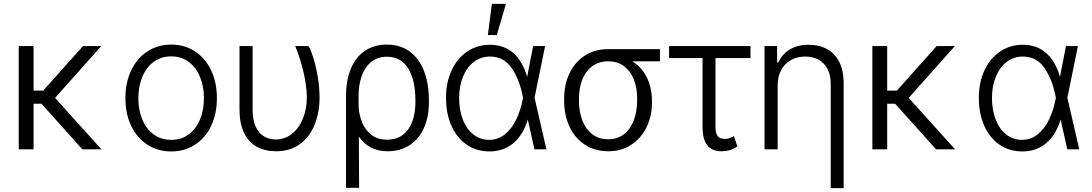

<svg xmlns="http://www.w3.org/2000/svg" viewBox="-20 -767 5606 986"><path d="M152.3 -301.8H202.1L406.2 -530.3H500L262.7 -264.2L501 0H403.3L192.9 -234.4H152.3V0H76.2V-530.3H152.3Z M624 -262.7Q624 -343.3 653.8 -405.8Q683.6 -468.3 737.3 -503.2Q791 -538.1 859.4 -538.1Q927.7 -538.1 981.2 -503.2Q1034.7 -468.3 1064.2 -405.8Q1093.8 -343.3 1093.8 -262.7Q1093.8 -182.6 1064.2 -120.4Q1034.7 -58.1 981.2 -23.7Q927.7 10.7 859.4 10.7Q790.5 10.7 737.1 -23.7Q683.6 -58.1 653.8 -120.4Q624 -182.6 624 -262.7ZM1027.3 -262.7Q1027.3 -321.8 1007.6 -370.8Q987.8 -419.9 949.7 -448.7Q911.6 -477.5 859.4 -477.5Q806.6 -477.5 768.3 -448.7Q730 -419.9 710.2 -370.8Q690.4 -321.8 690.4 -262.7Q690.4 -203.6 710.2 -154.8Q730 -106 768.3 -77.4Q806.6 -48.8 859.4 -48.8Q911.6 -48.8 949.7 -77.4Q987.8 -106 1007.6 -154.8Q1027.3 -203.6 1027.3 -262.7Z M1277.3 -530.3V-203.1Q1277.3 -150.9 1293 -116.9Q1308.6 -83 1335.2 -66.9Q1361.8 -50.8 1395.5 -50.8Q1442.4 -50.8 1478.8 -79.3Q1515.1 -107.9 1535.4 -157.7Q1555.7 -207.5 1555.7 -268.6Q1555.2 -326.7 1538.1 -398.7Q1521 -470.7 1496.1 -530.3H1565.4Q1588.4 -485.4 1604.7 -409.9Q1621.1 -334.5 1621.1 -267.6Q1621.1 -190.9 1596.2 -127.9Q1571.3 -64.9 1521 -27.6Q1470.7 9.8 1397.5 9.8Q1340.8 9.8 1298.6 -13.7Q1256.3 -37.1 1233.2 -85.2Q1210 -133.3 1210 -204.1V-530.3Z M1966.8 -538.1Q2034.7 -538.1 2083.3 -502.9Q2131.8 -467.8 2157.2 -403.1Q2182.6 -338.4 2182.6 -252V-241.2Q2182.6 -167.5 2157.5 -110.6Q2132.3 -53.7 2084.2 -22Q2036.1 9.8 1970.7 9.8Q1874 9.8 1822.8 -65.9L1824.2 197.3H1756.8V-269.5Q1756.8 -356 1782.7 -416.3Q1808.6 -476.6 1856 -507.3Q1903.3 -538.1 1966.8 -538.1ZM1821.8 -215.8Q1824.7 -173.3 1840.8 -135.5Q1856.9 -97.7 1888.7 -73.7Q1920.4 -49.8 1967.8 -49.8Q2016.6 -49.8 2049.1 -74.7Q2081.5 -99.6 2097.4 -142.8Q2113.3 -186 2113.3 -241.2V-252Q2113.3 -354.5 2076.4 -415Q2039.6 -475.6 1966.8 -475.6Q1917.5 -475.6 1884.8 -447.8Q1852.1 -419.9 1836.4 -373.5Q1820.8 -327.1 1821.3 -270.5Z M2270.5 -264.6Q2270.5 -343.8 2299.3 -405.8Q2328.1 -467.8 2379.6 -502.4Q2431.2 -537.1 2496.1 -537.1Q2568.8 -537.1 2616.7 -494.1Q2664.6 -451.2 2686.5 -374H2687.5L2717.8 -530.3H2779.3L2725.1 -265.1L2786.1 0H2724.6L2690.4 -153.3Q2666.5 -73.7 2616 -31.5Q2565.4 10.7 2494.1 10.7Q2427.2 10.7 2376.5 -24.2Q2325.7 -59.1 2298.1 -121.6Q2270.5 -184.1 2270.5 -264.6ZM2492.2 -48.8Q2538.6 -48.8 2574.2 -78.4Q2609.9 -107.9 2631.8 -154.8Q2653.8 -201.7 2664.1 -254.9L2666 -265.1L2664.1 -274.4Q2647.9 -357.9 2607.7 -417.2Q2567.4 -476.6 2496.1 -476.6Q2450.2 -476.6 2414.3 -449.7Q2378.4 -422.9 2358.2 -374.3Q2337.9 -325.7 2337.9 -263.7Q2337.9 -201.7 2356.9 -152.8Q2376 -104 2411.1 -76.4Q2446.3 -48.8 2492.2 -48.8ZM2505.9 -747.1H2578.1L2531.2 -586.9H2485.4Z M3102.5 -514.6H3369.1V-452.1H3227.1Q3275.9 -421.9 3302 -368.9Q3328.1 -315.9 3328.1 -247.1V-239.3Q3328.1 -171.4 3300.8 -114.5Q3273.4 -57.6 3222.4 -23.9Q3171.4 9.8 3103.5 9.8Q3035.2 9.8 2983.6 -23.9Q2932.1 -57.6 2904.5 -116.9Q2877 -176.3 2877 -251V-259.8Q2877 -332 2904.5 -390.1Q2932.1 -448.2 2983.2 -481.4Q3034.2 -514.6 3102.5 -514.6ZM3103.5 -51.8Q3151.4 -51.8 3184.8 -78.1Q3218.3 -104.5 3235.1 -150.1Q3252 -195.8 3252 -252.9V-260.7Q3252 -314.9 3235.4 -358.2Q3218.8 -401.4 3185.3 -426.8Q3151.9 -452.1 3103.5 -452.1Q3054.7 -452.1 3021 -426.8Q2987.3 -401.4 2970.2 -357.9Q2953.1 -314.5 2953.1 -259.8V-251Q2953.1 -194.8 2970.2 -149.7Q2987.3 -104.5 3021.2 -78.1Q3055.2 -51.8 3103.5 -51.8Z M3834 -468.8H3654.3V-116.2Q3654.3 -89.4 3661.1 -75.7Q3668 -62 3678.5 -57.9Q3689 -53.7 3704.1 -53.7Q3715.8 -53.7 3727.5 -57.9Q3739.3 -62 3749 -68.4L3766.6 -14.6Q3746.6 -1 3727.1 4.4Q3707.5 9.8 3685.5 9.8Q3636.7 9.8 3612.3 -20.5Q3587.9 -50.8 3587.9 -116.2V-468.8H3416V-530.3H3834Z M3973.6 0H3906.2V-530.3H3970.7V-446.3H3976.6Q3996.1 -488.8 4035.9 -512.9Q4075.7 -537.1 4132.8 -537.1Q4187 -537.1 4227.5 -514.6Q4268.1 -492.2 4290.3 -448.5Q4312.5 -404.8 4312.5 -342.8V199.2H4246.1V-337.9Q4246.1 -380.4 4230.2 -411.6Q4214.4 -442.9 4184.8 -459.7Q4155.3 -476.6 4115.2 -476.6Q4074.2 -476.6 4042 -458.7Q4009.8 -440.9 3991.7 -407.5Q3973.6 -374 3973.6 -329.1Z M4536.1 -301.8H4585.9L4790 -530.3H4883.8L4646.5 -264.2L4884.8 0H4787.1L4576.7 -234.4H4536.1V0H4460V-530.3H4536.1Z M5006.8 -264.6Q5006.8 -343.8 5035.6 -405.8Q5064.5 -467.8 5116 -502.4Q5167.5 -537.1 5232.4 -537.1Q5305.2 -537.1 5353 -494.1Q5400.9 -451.2 5422.9 -374H5423.8L5454.1 -530.3H5515.6L5461.4 -265.1L5522.5 0H5460.9L5426.8 -153.3Q5402.8 -73.7 5352.3 -31.5Q5301.8 10.7 5230.5 10.7Q5163.6 10.7 5112.8 -24.2Q5062 -59.1 5034.4 -121.6Q5006.8 -184.1 5006.8 -264.6ZM5228.5 -48.8Q5274.9 -48.8 5310.5 -78.4Q5346.2 -107.9 5368.2 -154.8Q5390.1 -201.7 5400.4 -254.9L5402.3 -265.1L5400.4 -274.4Q5384.3 -357.9 5344 -417.2Q5303.7 -476.6 5232.4 -476.6Q5186.5 -476.6 5150.6 -449.7Q5114.7 -422.9 5094.5 -374.3Q5074.2 -325.7 5074.2 -263.7Q5074.2 -201.7 5093.3 -152.8Q5112.3 -104 5147.5 -76.4Q5182.6 -48.8 5228.5 -48.8Z"/></svg>

Font: Pretendard JP Light
Style: Regular
Weight: 300
Designer: Base glyphs from Inter by Rasmus Andersson; Hangeul glyphs from Noto Sans CJK(Source Han Sans) by Jang Soo-young and Kan
Foundry: Kil Hyung-jin
Version: Version 1.309